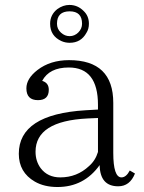

<svg xmlns="http://www.w3.org/2000/svg" viewBox="-20 -751 583 778"><path d="M377 -307.1V-326.2Q377 -477.5 258.8 -477.5Q179.7 -477.5 150.9 -423.3Q177.7 -415.5 177.7 -387.2Q177.7 -345.2 133.8 -345.2Q86.9 -345.2 86.9 -393.1Q86.9 -432.6 131.8 -467.3Q183.6 -507.3 259.8 -507.3Q439 -507.3 439 -334V-131.8Q439 -32.2 472.2 -32.2Q491.2 -32.2 505.9 -60.1L526.9 -47.9Q506.3 3.9 459 3.9Q385.3 3.9 383.8 -82Q320.3 6.8 212.9 6.8Q159.2 6.8 121.1 -15.1Q56.2 -52.7 56.2 -127.9Q56.2 -287.6 326.2 -304.2ZM377 -272.9 335 -271Q124 -260.7 124 -136.2Q124 -97.7 145 -69.3Q173.3 -32.2 224.1 -32.2Q292 -32.2 340.8 -78.1Q366.7 -100.6 377 -135.3ZM261.2 -731Q294.4 -731 318.4 -707Q340.3 -686.5 340.3 -654.8Q340.3 -633.3 330.1 -617.7Q308.1 -577.6 262.2 -577.6Q244.6 -577.6 229 -584.5Q183.1 -605.5 183.1 -654.8Q183.1 -690.9 211.9 -713.9Q235.4 -731 261.2 -731ZM262.2 -705.1Q210.9 -705.1 210.9 -654.8Q210.9 -633.3 227.1 -618.7Q242.7 -604.5 262.2 -604.5Q282.2 -604.5 297.4 -619.6Q312.5 -634.8 312.5 -654.8Q312.5 -705.1 262.2 -705.1Z"/></svg>

Font: I.Ming
Style: Regular
Weight: 400
Designer: Ichiten Fonts Project
Version: Version 6.11; Dec 27, 2019